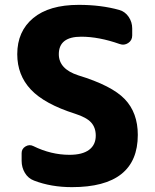

<svg xmlns="http://www.w3.org/2000/svg" viewBox="-20 -760 638 790"><path d="M289 -292Q163 -332 107 -391.5Q51 -451 51 -537Q51 -631 116.5 -685.5Q182 -740 304 -740Q396 -740 471 -719Q495 -712 509.5 -690.5Q524 -669 524 -643V-614Q524 -594 507.5 -583Q491 -572 472 -579Q387 -609 314 -609Q222 -609 222 -537Q222 -476 302 -450Q440 -408 493.5 -352Q547 -296 547 -205Q547 10 276 10Q190 10 120 -17Q96 -26 82.5 -48.5Q69 -71 69 -98V-130Q69 -148 85 -157.5Q101 -167 117 -159Q190 -123 266 -123Q319 -123 346.5 -143.5Q374 -164 374 -202Q374 -235 355 -256Q336 -277 289 -292Z"/></svg>

Font: Rounded Mplus 1c ExtraBold
Style: Regular
Weight: 800
Version: Version 1.059.20150529